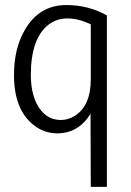

<svg xmlns="http://www.w3.org/2000/svg" viewBox="-20 -517 516 757"><path d="M35.2 -220.7Q35.2 -84 113.3 -23.4Q154.3 8.8 207 8.8Q290 7.8 336.9 -68.4L337.9 219.7H401.4V-456.1Q329.1 -497.1 241.2 -497.1Q134.8 -497.1 78.1 -399.4Q35.2 -326.2 35.2 -220.7ZM337.9 -420.9V-204.1Q337.9 -100.6 275.4 -60.5Q249 -43.9 219.7 -43.9Q157.2 -43.9 124 -109.4Q101.6 -155.3 101.6 -221.7Q101.6 -367.2 172.9 -420.9Q205.1 -444.3 245.1 -444.3Q290 -444.3 337.9 -420.9Z"/></svg>

Font: Yaldevi Colombo
Style: Regular
Weight: 400
Designer: Sol Matas, Denzil Rajitha, Kosala Senevirathne and Pathum Egodawatta
Foundry: Mooniak
Version: Version 1.020 ; ttfautohint (v1.6)